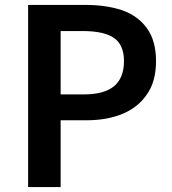

<svg xmlns="http://www.w3.org/2000/svg" viewBox="-20 -759 698 779"><path d="M94 -739H327Q410 -739 474 -718Q540 -695 576.5 -644Q613 -593 613 -511Q613 -428 576 -376Q540 -323 477 -297Q414 -271 331 -271H226V0H94ZM483 -511Q483 -577 442.5 -605Q402 -633 316 -633H226V-376H321Q403 -376 443 -409.5Q483 -443 483 -511Z"/></svg>

Font: Merged Yaku Han JP SemiBold
Style: Regular
Weight: 600
Designer: Ryoko NISHIZUKA 西塚涼子 (kana, bopomofo & ideographs); Paul D. Hunt (Latin, Greek & Cyrillic); Sandoll Communications 산돌커뮤니
Foundry: Adobe
Version: Version 2.004